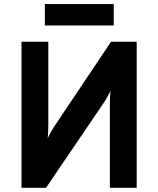

<svg xmlns="http://www.w3.org/2000/svg" viewBox="-20 -900 758 920"><path d="M83 0V-700H211.5V-294.5Q211.5 -285 210.8 -267.8Q210 -250.5 208.5 -237Q214 -249.5 223.2 -266Q232.5 -282.5 238 -291L512 -700H635V0H506.5V-403Q506.5 -435.5 509.5 -464Q503.5 -452 493.2 -433.8Q483 -415.5 476.5 -406.5L200.5 0ZM195 -778V-880.5H525V-778Z"/></svg>

Font: Overpass
Style: Bold
Weight: 700
Designer: Delve Withrington, Dave Bailey, Thomas Jockin
Foundry: Delve Fonts LLC
Version: Version 4.000; ttfautohint (v1.8.3)